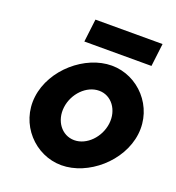

<svg xmlns="http://www.w3.org/2000/svg" viewBox="-129 -787 837 914"><g transform="rotate(20 289.5 -330.5)"><path d="M539 -684H199L185 -568H525ZM201 -241C210 -312 268 -372 332 -372C395 -372 439 -312 430 -241C421 -170 363 -110 300 -110C236 -110 192 -170 201 -241ZM54 -241C36 -97 149 23 283 23C417 23 559 -97 577 -241C595 -385 482 -505 348 -505C214 -505 72 -385 54 -241Z"/></g></svg>

Font: Bluebird
Style: SfBdNrwObl
Weight: 700
Designer: Jasper
Foundry: Cannot Into Space Fonts
Version: Version 0.98